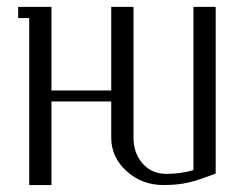

<svg xmlns="http://www.w3.org/2000/svg" viewBox="-20 -532 704 552"><path d="M32.2 -480V-512.2H127.9V-272H299.8V-512.2H363.8V-136.2Q363.8 -91.8 389.9 -62Q416 -32.2 458 -32.2Q500.5 -32.2 536.1 -43V-512.2H600.1V-33.2Q552.7 -14.6 522 -7.3Q491.2 0 450.2 0Q387.7 0 343.8 -40Q299.8 -80.1 299.8 -136.2V-240.2H127.9V0H64V-480Z"/></svg>

Font: Gawaa
Style: Regular
Weight: 400
Designer: T. Christopher White
Version: Version 1.0